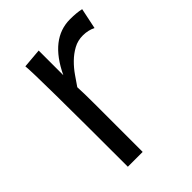

<svg xmlns="http://www.w3.org/2000/svg" viewBox="-169 -664 756 756"><g transform="rotate(-45 208.5 -286.0)"><path d="M181.2 -362.3Q183.1 -325.2 183.1 -268.6V0H100.6Q100.6 -518.1 94.7 -564.9L175.8 -571.8V-434.6Q240.7 -571.8 350.1 -571.8Q387.7 -571.8 412.1 -565.9L394 -479Q370.6 -490.7 341.6 -491Q312.5 -491.2 288.6 -478Q264.6 -464.8 244.9 -445.3Q225.1 -425.8 209.5 -403.3Z"/></g></svg>

Font: Duru Sans
Style: Regular
Weight: 400
Designer: Onur Yazõcõgil
Foundry: Onur Yazõcõgil
Version: Version 1.002